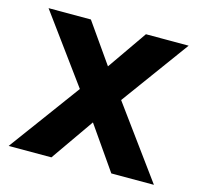

<svg xmlns="http://www.w3.org/2000/svg" viewBox="-82 -604 719 691"><g transform="rotate(15 277.5 -258.0)"><path d="M201.2 -264.2 17.1 -516.1H174.8L277.8 -369.1L379.9 -516.1H539.1L355 -264.2L547.9 0H389.2L277.8 -160.2L166 0H6.8Z"/></g></svg>

Font: LT Superior
Style: Bold
Weight: 400
Designer: Daniel Lyons
Foundry: LyonsType
Version: Version 1.000